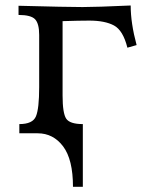

<svg xmlns="http://www.w3.org/2000/svg" viewBox="-20 -495 576 713"><path d="M287.6 198.7H251Q251 97.2 214.4 48.6Q177.7 0 120.1 0H51.8V-34.2Q101.6 -34.2 113.5 -63Q125.5 -91.8 125.5 -171.4V-365.2Q125.5 -407.2 110.4 -423.3Q95.2 -439.5 48.8 -439.5V-473.6Q230.5 -468.8 286.6 -468.8Q337.4 -468.8 465.3 -474.6Q465.3 -409.2 487.3 -327.6L453.1 -317.9Q437 -382.3 403.3 -400.4Q369.6 -418.5 311.5 -418.5Q274.4 -418.5 212.4 -416.5V-140.1Q212.4 -74.7 225.8 -54.4Q239.3 -34.2 287.6 -34.2Z"/></svg>

Font: Almanac
Style: Regular
Weight: 400
Designer: Eden's Almanac
Version: Version 3.501;March 28, 2021;FontCreator 13.0.0.2683 64-bit